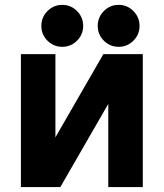

<svg xmlns="http://www.w3.org/2000/svg" viewBox="-20 -760 665 780"><path d="M64.9 -540H205.1V-202.1L399.9 -540H560.1V0H419.9V-337.9L225.1 0H64.9ZM172.9 -594.7Q147.9 -619.6 147.9 -654.8Q147.9 -689.9 172.9 -715.1Q197.8 -740.2 232.9 -740.2Q268.1 -740.2 293 -715.1Q317.9 -689.9 317.9 -654.8Q317.9 -619.6 293 -594.7Q268.1 -569.8 232.9 -569.8Q197.8 -569.8 172.9 -594.7ZM401.9 -594.7Q377 -619.6 377 -654.8Q377 -689.9 401.9 -715.1Q426.8 -740.2 461.9 -740.2Q497.1 -740.2 522 -715.1Q546.9 -689.9 546.9 -654.8Q546.9 -619.6 522 -594.7Q497.1 -569.8 461.9 -569.8Q426.8 -569.8 401.9 -594.7Z"/></svg>

Font: Miedinger*
Style: Bold
Weight: 700
Version: Version 001.000